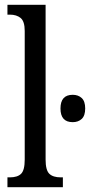

<svg xmlns="http://www.w3.org/2000/svg" viewBox="-20 -780 375 800"><path d="M11 -41H21Q53 -41 68 -56Q83 -71 83 -115V-651Q83 -691 66 -705Q49 -719 21 -719H11V-760H170V-115Q170 -71 185.5 -56Q201 -41 233 -41H242V0H11ZM232 -328Q232 -385 283 -385Q306 -385 320.5 -371.5Q335 -358 335 -328Q335 -298 320.5 -284.5Q306 -271 283 -271Q232 -271 232 -328Z"/></svg>

Font: Noto Serif Cond
Style: Regular
Weight: 400
Width: 3
Designer: Monotype Design Team
Foundry: Monotype Imaging Inc.
Version: Version 1.001